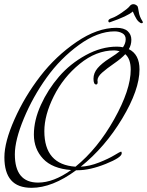

<svg xmlns="http://www.w3.org/2000/svg" viewBox="-20 -883 703 918"><path d="M596 -648Q647 -623 647 -551Q647 -454 564.5 -316.5Q482 -179 366 -86Q408 -88 453.5 -106Q499 -124 527 -141Q555 -158 558.5 -158Q562 -158 562 -150Q562 -130 486 -99.5Q410 -69 351 -69H344Q230 15 131 15Q65 15 33 -21.5Q1 -58 1 -131Q1 -204 49.5 -313Q98 -422 172.5 -518.5Q247 -615 346 -682.5Q445 -750 536 -750Q573 -750 590.5 -734Q608 -718 608 -693Q608 -668 596 -648ZM446 -498 447 -491Q447 -479 440 -479Q427 -479 427 -506.5Q427 -534 446.5 -557Q466 -580 503 -603.5Q540 -627 552 -638Q536 -642 526 -642Q440 -642 361 -577.5Q282 -513 237 -422.5Q192 -332 192 -256Q192 -96 341 -86Q447 -172 526 -313Q605 -454 605 -550Q605 -601 579 -624Q561 -604 525.5 -579.5Q490 -555 468 -535.5Q446 -516 446 -498ZM162 -10Q236 -10 320 -70Q230 -77 186 -124Q142 -171 142 -239.5Q142 -308 175.5 -381.5Q209 -455 262 -516.5Q315 -578 389.5 -619Q464 -660 539 -660Q554 -660 568 -657Q581 -676 581 -695.5Q581 -715 565 -724Q549 -733 528 -733Q447 -733 358 -668.5Q269 -604 203 -512Q137 -420 94 -316.5Q51 -213 51 -145Q51 -10 162 -10ZM637 -854Q640 -850 643.5 -826.5Q647 -803 661 -782Q663 -778 663 -777Q663 -772 657 -772Q651 -772 642 -780.5Q633 -789 624 -808Q615 -827 615 -828Q591 -806 504 -776Q498 -776 498 -783.5Q498 -791 516 -797Q534 -803 563 -823Q592 -843 599.5 -853Q607 -863 617.5 -863Q628 -863 637 -854Z"/></svg>

Font: Mrs Saint Delafield
Style: Regular
Weight: 400
Designer: Alejandro Paul
Foundry: Alejandro Paul
Version: Version 1.001